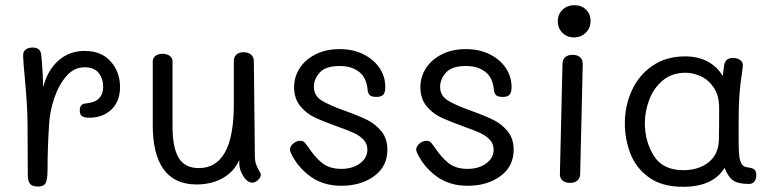

<svg xmlns="http://www.w3.org/2000/svg" viewBox="-20 -710 2990 739"><path d="M442 -375Q442 -320 409 -288.5Q376 -257 324 -257Q304 -257 295.5 -263Q287 -269 287 -285Q287 -311 312 -312Q377 -318 377 -376Q377 -407 360 -429Q343 -451 305 -451Q265 -451 235.5 -417Q206 -383 189 -332.5Q172 -282 169 -233Q163 -141 163 -59Q163 -18 155.5 -5Q148 8 126 8Q104 8 95.5 -2.5Q87 -13 87 -39L86 -230Q86 -296 76 -404Q70 -467 69 -494Q68 -510 78 -518.5Q88 -527 106 -527Q137 -527 139 -497Q145 -434 146 -374Q163 -440 205 -477Q247 -514 306 -514Q370 -514 406 -473.5Q442 -433 442 -375Z M984 -38Q984 -27 973 -17Q962 -7 952 -7Q932 -7 916.5 -32Q901 -57 901 -80V-94Q880 -48 836.5 -24Q793 0 737 0Q652 0 610 -58Q568 -116 568 -227V-474Q568 -487 578.5 -495Q589 -503 605 -503Q622 -503 633 -495Q644 -487 644 -474V-225Q644 -141 668 -102Q692 -63 745 -63Q880 -63 880 -308V-475Q880 -491 890 -500Q900 -509 917 -509Q935 -509 946 -500Q957 -491 957 -475L961 -110Q961 -91 965.5 -78Q970 -65 977 -53.5Q984 -42 984 -38Z M1103 -114Q1096 -128 1096 -133Q1096 -147 1108.5 -157.5Q1121 -168 1136 -168Q1146 -168 1151.5 -162.5Q1157 -157 1167 -143Q1192 -105 1220 -82.5Q1248 -60 1294 -60Q1337 -60 1365.5 -81Q1394 -102 1394 -134Q1394 -157 1378.5 -173Q1363 -189 1340.5 -199Q1318 -209 1276 -224Q1223 -243 1190.5 -258.5Q1158 -274 1135 -302.5Q1112 -331 1112 -375Q1112 -414 1133.5 -447.5Q1155 -481 1195 -501Q1235 -521 1287 -521Q1339 -521 1379 -501Q1419 -481 1441 -448Q1463 -415 1463 -375Q1463 -355 1455.5 -346Q1448 -337 1429 -337Q1409 -337 1402.5 -344.5Q1396 -352 1395 -364Q1391 -411 1362 -433.5Q1333 -456 1287 -456Q1233 -456 1210.5 -430.5Q1188 -405 1188 -376Q1188 -342 1217.5 -323.5Q1247 -305 1309 -283Q1362 -264 1394 -248Q1426 -232 1448.5 -204Q1471 -176 1471 -134Q1471 -69 1420 -32Q1369 5 1294 5Q1226 5 1178 -28.5Q1130 -62 1103 -114Z M1589 -114Q1582 -128 1582 -133Q1582 -147 1594.5 -157.5Q1607 -168 1622 -168Q1632 -168 1637.5 -162.5Q1643 -157 1653 -143Q1678 -105 1706 -82.5Q1734 -60 1780 -60Q1823 -60 1851.5 -81Q1880 -102 1880 -134Q1880 -157 1864.5 -173Q1849 -189 1826.5 -199Q1804 -209 1762 -224Q1709 -243 1676.5 -258.5Q1644 -274 1621 -302.5Q1598 -331 1598 -375Q1598 -414 1619.5 -447.5Q1641 -481 1681 -501Q1721 -521 1773 -521Q1825 -521 1865 -501Q1905 -481 1927 -448Q1949 -415 1949 -375Q1949 -355 1941.5 -346Q1934 -337 1915 -337Q1895 -337 1888.5 -344.5Q1882 -352 1881 -364Q1877 -411 1848 -433.5Q1819 -456 1773 -456Q1719 -456 1696.5 -430.5Q1674 -405 1674 -376Q1674 -342 1703.5 -323.5Q1733 -305 1795 -283Q1848 -264 1880 -248Q1912 -232 1934.5 -204Q1957 -176 1957 -134Q1957 -69 1906 -32Q1855 5 1780 5Q1712 5 1664 -28.5Q1616 -62 1589 -114Z M2127 -628Q2127 -655 2145 -672.5Q2163 -690 2191 -690Q2218 -690 2235.5 -673Q2253 -656 2253 -629Q2253 -602 2234.5 -584Q2216 -566 2189 -566Q2163 -566 2145 -583.5Q2127 -601 2127 -628ZM2135 -39 2145 -464Q2145 -481 2155.5 -490Q2166 -499 2184 -499Q2202 -499 2212.5 -490Q2223 -481 2223 -463L2213 -39Q2212 -23 2201.5 -14.5Q2191 -6 2174 -6Q2156 -6 2145.5 -15Q2135 -24 2135 -39Z M2891 -35Q2891 -20 2883.5 -11Q2876 -2 2863 -2Q2822 -2 2802.5 -15Q2783 -28 2769 -64Q2724 9 2609 9Q2528 9 2478 -27Q2428 -63 2406.5 -118.5Q2385 -174 2385 -236Q2385 -303 2412 -362Q2439 -421 2491.5 -457Q2544 -493 2617 -493Q2667 -493 2704 -473Q2741 -453 2762 -417L2766 -450Q2768 -487 2800 -487Q2820 -487 2830.5 -477.5Q2841 -468 2839 -455L2836 -430Q2829 -388 2826 -343Q2823 -305 2823 -241V-172Q2823 -129 2825.5 -108.5Q2828 -88 2836 -77Q2844 -66 2863 -65Q2877 -63 2884 -57Q2891 -51 2891 -35ZM2748 -294Q2748 -343 2727 -373.5Q2706 -404 2676 -417Q2646 -430 2619 -430Q2566 -430 2530.5 -400Q2495 -370 2478.5 -325Q2462 -280 2462 -236Q2462 -166 2496.5 -110.5Q2531 -55 2610 -55Q2669 -55 2707.5 -85.5Q2746 -116 2747 -173Q2748 -220 2748 -294Z"/></svg>

Font: Mali
Style: Regular
Weight: 400
Version: Version 1.000; ttfautohint (v1.6)